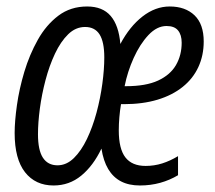

<svg xmlns="http://www.w3.org/2000/svg" viewBox="-20 -565 665 595"><path d="M146 9.8Q89.8 9.8 57.6 -31.2Q25.4 -72.3 25.4 -152.8Q25.4 -189 32.5 -239.3Q39.6 -289.6 55.4 -342.5Q71.3 -395.5 97.2 -441.7Q123 -487.8 160.9 -516.4Q198.7 -544.9 250 -544.9Q297.9 -544.9 323 -515.6Q348.1 -486.3 353 -428.7Q381.8 -482.9 421.6 -513.9Q461.4 -544.9 505.9 -544.9Q554.2 -544.9 582.8 -517.6Q611.3 -490.2 611.3 -436.5Q611.3 -393.1 594.7 -357.2Q578.1 -321.3 546.1 -295.7Q514.2 -270 468.3 -256.1Q422.4 -242.2 363.3 -242.2H355Q351.6 -222.2 349.9 -201.7Q348.1 -181.2 348.1 -161.1Q348.1 -103.5 368.7 -77.1Q389.2 -50.8 431.2 -50.8Q458 -50.8 482.7 -58.6Q507.3 -66.4 531.7 -81.1V-22Q506.3 -6.8 476.6 1.5Q446.8 9.8 413.6 9.8Q379.4 9.8 355 -2.9Q330.6 -15.6 315.4 -41Q300.3 -66.4 294.4 -104.5Q269 -51.3 231.9 -20.8Q194.8 9.8 146 9.8ZM158.2 -52.7Q186 -52.7 209 -75.2Q231.9 -97.7 249.5 -134.5Q267.1 -171.4 279.1 -215.8Q291 -260.3 297.1 -305.2Q303.2 -350.1 303.2 -387.2Q303.2 -435.1 288.6 -458.3Q273.9 -481.4 243.7 -481.4Q214.4 -481.4 191.2 -458.7Q168 -436 150.4 -398.7Q132.8 -361.3 121.1 -316.9Q109.4 -272.5 103.5 -228.5Q97.7 -184.6 97.7 -148.9Q97.7 -99.6 113 -76.2Q128.4 -52.7 158.2 -52.7ZM366.2 -297.9H370.6Q432.1 -297.9 470 -315.4Q507.8 -333 525.4 -363.5Q543 -394 543 -432.6Q543 -457 531.7 -470.7Q520.5 -484.4 496.1 -484.4Q466.3 -484.4 439.9 -456.3Q413.6 -428.2 394.3 -385.5Q375 -342.8 366.2 -297.9Z"/></svg>

Font: Open Sans Condensed
Style: Italic
Weight: 400
Width: 3
Italic angle: -12°
Designer: Monotype Design Team
Foundry: Monotype Imaging Inc.
Version: Version 3.000